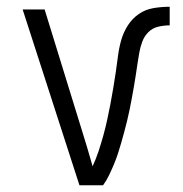

<svg xmlns="http://www.w3.org/2000/svg" viewBox="-20 -548 540 568"><path d="M285 0H215L47 -520H112L219 -173Q228 -144 237 -114.5Q246 -85 254 -56Q264 -78 271.5 -100.5Q279 -123 285.5 -146.5Q292 -170 297 -193Q302 -216 306.5 -239.5Q311 -263 315 -287Q319 -311 322.5 -334.5Q326 -358 329 -382Q332 -406 338.5 -429Q345 -452 358 -472.5Q371 -493 390.5 -506.5Q410 -520 434 -524Q458 -528 482 -528V-473Q465 -473 448 -469Q431 -465 419 -453Q407 -441 401 -425Q395 -409 392 -392Q389 -375 386.5 -358Q384 -341 381.5 -324.5Q379 -308 376 -291Q373 -274 370 -257.5Q367 -241 363.5 -224Q360 -207 356 -190.5Q352 -174 347.5 -157.5Q343 -141 338.5 -125Q334 -109 328.5 -92.5Q323 -76 316.5 -60.5Q310 -45 302.5 -29.5Q295 -14 285 0Z"/></svg>

Font: Iosevka Fixed SS04 Light
Style: Regular
Weight: 300
Monospace: yes
Designer: Belleve Invis
Foundry: Belleve Invis
Version: Version 32.5.0